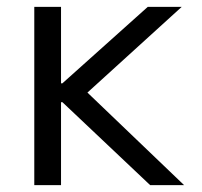

<svg xmlns="http://www.w3.org/2000/svg" viewBox="-20 -540 590 560"><path d="M80 0V-520H158V-297H162L411 -520H510L235 -270L517 0H418L162 -242H158V0Z"/></svg>

Font: M PLUS Code Latin SemiExpanded
Style: Regular
Weight: 400
Width: 6
Designer: Coji Morishita
Foundry: UNDERFOREST DESIGN
Version: Version 1.002; ttfautohint (v1.8.3)